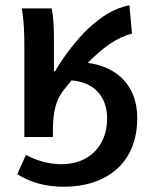

<svg xmlns="http://www.w3.org/2000/svg" viewBox="-20 -523 560 733"><path d="M46 142C93 172 152 190 224 190C384 190 504 102 504 -72C504 -192 432 -267 315 -283C376 -345 428 -380 484 -395L474 -503C364 -482 265 -375 190 -251H186V-373C186 -418 184 -462 177 -491H63C72 -443 73 -387 73 -348V0H182V-27C182 -96 194 -146 227 -184C236 -195 245 -206 253 -216C335 -210 389 -158 389 -71C389 36 318 104 214 104C166 104 116 89 79 68Z"/></svg>

Font: DAIFUKU Sans Semibold
Style: Regular
Weight: 600
Designer: Original font ‘Source Sans 3’ : Paul D. Hunt
Foundry: Daifuku
Version: Version 1.000